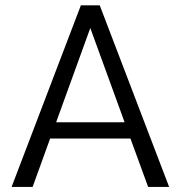

<svg xmlns="http://www.w3.org/2000/svg" viewBox="-20 -724 692 736"><path d="M475.1 -192.9H177.2H171.9L170.4 -188L105 -7.3H24.4L290 -703.6H362.3L628.4 -7.3H547.9L481.9 -188L480 -192.9ZM205.6 -255.4H447.3H457.5L454.1 -265.1L333 -597.7L326.2 -616.7L319.3 -597.7L198.7 -265.1L195.3 -255.4Z"/></svg>

Font: Vazir Light
Style: Light
Weight: 300
Designer: Saber Rastikerdar
Foundry: Saber Rastikerdar
Version: Version 30.0.0